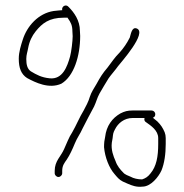

<svg xmlns="http://www.w3.org/2000/svg" viewBox="-20 -685 687 716"><path d="M212 -39V-48C212 -67.5 220 -77.2 229 -90C240.5 -107.3 250.2 -128.6 259 -150C267.7 -171.6 279 -185.3 288 -206C302.2 -234.4 316 -259.9 331 -288C339.6 -306.4 341.7 -318.9 351 -336C362.7 -356 373.3 -374.3 385 -393C392.4 -404 413 -427.4 420 -438C429 -450.1 531.5 -563.7 489.5 -579C471.2 -585.6 467.7 -556.1 464 -545C453.7 -524.4 441.1 -505.7 426 -489C406.8 -469.8 398 -455.1 381 -433C362.4 -411.3 353.5 -396.7 340 -372C331.9 -358.5 320 -340.2 315 -324C310.3 -306.8 299.9 -287.8 292 -273C276.4 -247.7 264.1 -216.9 249 -191C237.4 -174.3 228.1 -148.6 219 -129C207.1 -101.2 184 -85 184 -48V-39C184 -31.9 190.6 -25 198 -25C205.4 -25 212 -31.9 212 -39ZM519 -245C517 -237.7 519 -232.3 525 -229C542.2 -216.7 570 -199 570 -170V-148C570 -100.9 563.4 -64.5 541 -38C531.3 -25.4 522.4 -20.1 510 -16C493.9 -16 478 -19.7 467 -26C459.6 -28.8 444.7 -34.8 440 -41C428.2 -52.8 417 -66.1 411 -84C402.6 -103 393.7 -126.2 397 -153L400 -170C401.8 -185.9 401.7 -189.6 409 -203C420 -225.1 442.8 -245 475 -245ZM545 -273H475C455.2 -273 444.6 -269.8 429 -262C398.6 -244.7 376.7 -215.9 372 -174L369 -157C368.3 -150.3 368 -143.3 368 -136C371.4 -98.1 386.9 -58.9 407 -36C416.8 -24.5 423.8 -15.1 438 -8L456 0C471.1 6.7 489.6 13.7 511 11C542.8 11 571.1 -25.4 582 -49C593.1 -75.7 598 -111.2 598 -148V-170C598 -178 596.7 -185.3 594 -192C586.6 -208.7 580.6 -218.4 567 -232C560.3 -237.3 554.7 -242 550 -246C556 -248 559 -252.3 559 -259C559 -266.9 552.9 -273 545 -273ZM250 -568C250.7 -562 251 -556 251 -550C251 -533 246.1 -491.7 241.5 -475C231.1 -437.5 213.7 -387.6 165 -393C134.9 -396 116.1 -406.3 95 -419C81.9 -427.7 78 -444.1 78 -465C78 -481.1 82.6 -491.7 85 -506C89.6 -531.1 99.4 -551 113 -568C136.8 -597.8 163.3 -619 217 -619H232C232.7 -618.3 233 -617.7 233 -617C243.7 -602.3 250 -590.5 250 -568ZM212 -647C207.3 -646.3 203 -646 199 -646C193.7 -645.3 187.3 -644.7 180 -644C123.1 -635.2 81.2 -588.2 65 -537.5C58.2 -516.3 50 -491.3 50 -466C50 -431.4 58.9 -408.2 81 -394C111.9 -377.2 163.1 -352.1 209 -373C255.6 -400.9 279 -476 279 -551C279 -557 278.7 -563.3 278 -570C278 -608.7 256.2 -638.8 236 -659C225.9 -671.4 208.5 -660.9 212 -647Z"/></svg>

Font: HoneyBee
Style: XLit
Weight: 200
Foundry: Cannot Into Space Fonts
Version: Version 0.89